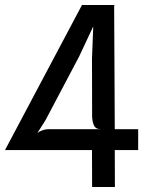

<svg xmlns="http://www.w3.org/2000/svg" viewBox="-24 -747 592 767"><path d="M344 0 343.5 -147.5H-4L303.5 -727H434L432 -724.5L434.5 -231H528V-147.5H434.5L435 0ZM125.5 -216Q135 -223 146.8 -227Q158.5 -231 169.5 -231H378.5Q357 -231 350.5 -248Q344 -265 344 -283.5L343.5 -513.5L348.5 -641.5L292 -521L157.5 -266.5Z"/></svg>

Font: Spline Sans
Style: Regular
Weight: 400
Designer: Eben Sorkin, Mirko Velimirovic
Foundry: Sorkin Type
Version: Version 1.001